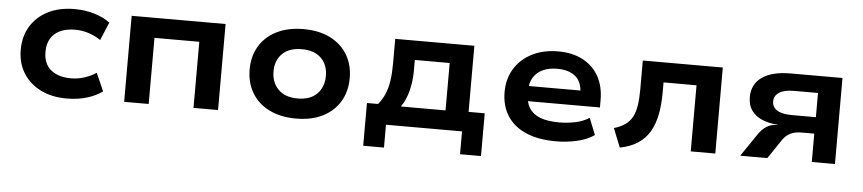

<svg xmlns="http://www.w3.org/2000/svg" viewBox="-40 -746 5007 1114"><g transform="rotate(5 2463.0 -189.0)"><path d="M356 10Q268 10 203.5 -22.5Q139 -55 102.5 -113Q66 -171 66 -249Q66 -328 102.5 -387Q139 -446 204 -478.5Q269 -511 357 -511Q421 -511 475.5 -494Q530 -477 564 -450L520 -345Q488 -367 450 -379.5Q412 -392 372 -392Q295 -392 252.5 -355Q210 -318 210 -249Q210 -181 252.5 -145Q295 -109 371 -109Q412 -109 449.5 -121.5Q487 -134 517 -154L563 -50Q528 -23 474.5 -6.5Q421 10 356 10Z M690 0V-501H1237V0H1094V-385H833V0Z M1691 10Q1601 10 1535 -23Q1469 -56 1434 -115Q1399 -174 1399 -251Q1399 -328 1434 -386.5Q1469 -445 1534.5 -478Q1600 -511 1691 -511Q1782 -511 1847 -478Q1912 -445 1947 -386.5Q1982 -328 1982 -251Q1982 -174 1947 -115Q1912 -56 1847 -23Q1782 10 1691 10ZM1691 -107Q1764 -107 1803.5 -147Q1843 -187 1843 -252Q1843 -316 1803.5 -355Q1764 -394 1691 -394Q1617 -394 1577.5 -355Q1538 -316 1538 -252Q1538 -187 1578 -147Q1618 -107 1691 -107Z M2094 133V-116H2159Q2184 -147 2198 -180.5Q2212 -214 2218.5 -257.5Q2225 -301 2225 -360V-501H2686V-116H2780V133H2658V0H2215V133ZM2292 -113H2552V-389H2349V-328Q2349 -265 2335 -210Q2321 -155 2292 -113Z M3206 10Q3103 10 3031 -21Q2959 -52 2921.5 -110.5Q2884 -169 2884 -249Q2884 -325 2919 -383.5Q2954 -442 3019.5 -476.5Q3085 -511 3175 -511Q3257 -511 3317 -479.5Q3377 -448 3410 -390Q3443 -332 3443 -250V-208H2996V-296H3341L3323 -276Q3322 -345 3284 -377.5Q3246 -410 3176 -410Q3129 -410 3094 -394Q3059 -378 3039 -346.5Q3019 -315 3019 -268V-253Q3019 -201 3040 -167.5Q3061 -134 3104 -117.5Q3147 -101 3214 -101Q3262 -101 3308 -110.5Q3354 -120 3389 -143L3428 -46Q3387 -17 3327 -3.5Q3267 10 3206 10Z M3578 14 3534 -96Q3574 -108 3600 -126.5Q3626 -145 3640.5 -173Q3655 -201 3661 -240.5Q3667 -280 3667 -334V-501H4133V0H3990V-385H3798V-330Q3798 -255 3786.5 -197Q3775 -139 3749.5 -96Q3724 -53 3681.5 -25.5Q3639 2 3578 14Z M4278 0 4367 -131Q4389 -163 4415 -179.5Q4441 -196 4473 -196H4480L4478 -198Q4431 -201 4391 -217Q4351 -233 4327.5 -264.5Q4304 -296 4304 -344Q4304 -419 4362 -460Q4420 -501 4530 -501H4830V0H4695V-165H4621Q4585 -165 4558.5 -153Q4532 -141 4513 -114L4436 0ZM4557 -261H4696V-402H4557Q4500 -402 4470.5 -383Q4441 -364 4441 -331Q4441 -297 4470.5 -279Q4500 -261 4557 -261Z"/></g></svg>

Font: Nunito Sans 7pt SemiExpanded
Style: Bold
Weight: 700
Width: 6
Designer: Vernon Adams
Foundry: Vernon Adams
Version: Version 3.101;gftools[0.9.27]